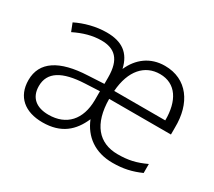

<svg xmlns="http://www.w3.org/2000/svg" viewBox="-108 -747 1073 961"><g transform="rotate(30 428.5 -266.0)"><path d="M604 -542C519 -542 459 -494 427 -422C408 -505 356 -541 268 -541C207 -541 144 -524 94 -499L112 -453C163 -478 213 -493 265 -493C342 -493 386 -454 386 -350V-312L293 -307C134 -300 47 -245 47 -139C47 -43 111 10 213 10C321 10 379 -43 414 -124C447 -42 516 10 618 10C680 10 727 -1 779 -24V-76C723 -50 681 -40 619 -40C509 -40 445 -115 444 -259H801V-299C804 -440 733 -542 604 -542ZM603 -494C696 -494 742 -418 741 -306H446C455 -428 516 -494 603 -494ZM301 -265 385 -269V-217C384 -105 324 -38 220 -38C149 -38 107 -73 107 -139C107 -219 172 -259 301 -265Z"/></g></svg>

Font: Noto Sans Myanmar UI Light
Style: Regular
Weight: 300
Designer: Monotype Design Team
Foundry: Monotype Imaging Inc.
Version: Version 2.103